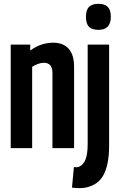

<svg xmlns="http://www.w3.org/2000/svg" viewBox="-20 -774 626 1003"><path d="M36 0V-541H138V-510Q168 -532 198 -541.5Q228 -551 258 -551Q310 -551 338.5 -519.5Q367 -488 367 -426V0H254V-393Q254 -446 209 -446Q194 -446 178 -440Q162 -434 148 -425V0ZM494 -618Q461 -618 445 -634Q429 -650 429 -686Q429 -722 445 -738Q461 -754 494 -754Q527 -754 543 -738Q559 -722 559 -686Q559 -618 494 -618ZM550 -541V-13Q550 86 520.5 140.5Q491 195 422 207Q391 211 356 206L366 99Q381 101 393 97Q416 87 427 58.5Q438 30 438 -21V-541Z"/></svg>

Font: Georama Condensed SemiBold
Style: Regular
Weight: 600
Width: 3
Designer: Jean-Baptiste Levee
Foundry: Production Type
Version: Version 1.000